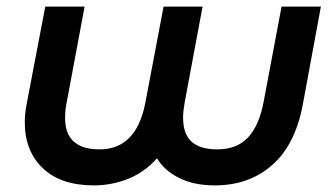

<svg xmlns="http://www.w3.org/2000/svg" viewBox="-20 -554 1011 581"><path d="M951 -534 896 -236Q873 -115 803 -54Q733 7 630 7Q568 7 523 -15Q478 -37 455 -75Q418 -33 368 -13Q318 7 264 7Q164 7 109.5 -45Q55 -97 55 -184Q55 -211 61 -241L117 -534H236L182 -245Q177 -223 177 -197Q177 -102 281 -102Q391 -102 419 -239L475 -534H593L539 -245Q534 -217 534 -198Q534 -149 559.5 -125.5Q585 -102 638 -102Q696 -102 730 -137.5Q764 -173 778 -247L832 -534Z"/></svg>

Font: Montserrat Alternates SemiBold
Style: Italic
Weight: 600
Italic angle: -11.3°
Designer: Julieta Ulanovsky
Foundry: Julieta Ulanovsky
Version: Version 7.200